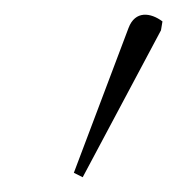

<svg xmlns="http://www.w3.org/2000/svg" viewBox="-20 -742 240 260"><path d="M92 -502 198 -701 200 -713C184 -725 163 -728 154 -704L80 -508Z"/></svg>

Font: Noto Serif SemiCondensed Thin
Style: Italic
Weight: 100
Width: 4
Italic angle: -12°
Designer: Monotype Design Team
Foundry: Monotype Imaging Inc.
Version: Version 2.013